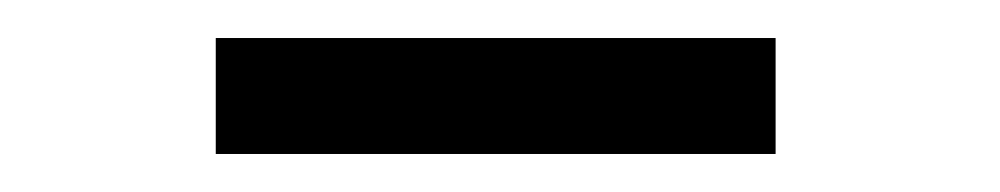

<svg xmlns="http://www.w3.org/2000/svg" viewBox="-20 -679 526 101"><path d="M93.5 -659H388V-598H93.5Z"/></svg>

Font: 3270 Nerd Font Mono SemCond
Style: Regular
Weight: 400
Monospace: yes
Version: Version 3.0.1;Nerd Fonts 3.1.1